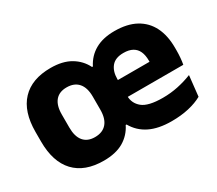

<svg xmlns="http://www.w3.org/2000/svg" viewBox="-100 -714 1057 934"><g transform="rotate(-30 428.5 -246.5)"><path d="M252.1 14.2Q145.8 14.2 89.5 -45.7Q33.2 -105.6 33.2 -219.6V-273Q33.2 -387.2 89.5 -446.8Q145.8 -506.5 251.8 -506.5Q319 -506.5 363.1 -480.5Q407.2 -454.4 429.4 -409.6H434.2Q457.8 -456.5 501.7 -481.5Q545.5 -506.5 610.6 -506.5Q681.5 -506.5 729.4 -480.4Q777.2 -454.3 801.5 -405.8Q825.7 -357.2 825.7 -288.9V-272.5Q825.7 -253.4 824 -233.6Q822.4 -213.8 819.2 -196.8H681.5Q683.2 -227.3 683.7 -253.5Q684.3 -279.6 684.3 -298.2Q684.3 -329 674.8 -349.8Q665.3 -370.7 645.6 -381.6Q625.9 -392.5 595.1 -392.5Q549.3 -392.5 527.9 -366.4Q506.5 -340.3 506.5 -297.3V-251.9L507.2 -235.2V-202.3Q507.2 -160.4 539.6 -133.8Q572 -107.2 653.8 -107.2Q697.7 -107.2 738.9 -115.9Q780.2 -124.6 818.1 -139.7L805.6 -24.9Q773.6 -7.1 730.2 2.9Q686.8 12.9 634.3 12.9Q560.2 12.9 511 -11.4Q461.8 -35.8 434.8 -83.3H430.1Q407.3 -37.1 363.6 -11.4Q319.9 14.2 252.1 14.2ZM441.5 -196.8V-291.7H788.4V-196.8ZM272.1 -106.7Q315 -106.7 337.7 -133Q360.5 -159.2 360.5 -209.4V-283.2Q360.5 -333.2 337.7 -359.4Q315 -385.6 272.1 -385.6Q230.2 -385.6 208.3 -359.4Q186.4 -333.2 186.4 -283.2V-209.4Q186.4 -159.2 208.3 -133Q230.2 -106.7 272.1 -106.7Z"/></g></svg>

Font: Anek Bangla Medium
Style: Regular
Weight: 500
Designer: Sulekha Rajkumar (Bangla), Yesha Goshar (Latin)
Foundry: Ek Type
Version: Version 1.003